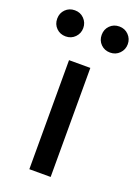

<svg xmlns="http://www.w3.org/2000/svg" viewBox="-179 -810 628 872"><g transform="rotate(20 134.5 -374.5)"><path d="M79 -527H182V0H79ZM179 -686Q179 -713 197 -731Q215 -749 242 -749Q269 -749 287 -730.5Q305 -712 305 -686Q305 -660 287 -641.5Q269 -623 242 -623Q215 -623 197 -641Q179 -659 179 -686ZM-36 -686Q-36 -713 -18 -731Q0 -749 27 -749Q54 -749 72 -730.5Q90 -712 90 -686Q90 -660 72 -641.5Q54 -623 27 -623Q0 -623 -18 -641Q-36 -659 -36 -686Z"/></g></svg>

Font: Be Vietnam Medium
Style: Regular
Weight: 500
Designer: Gabriel Lam
Foundry: TypeRant
Version: Version 4.000